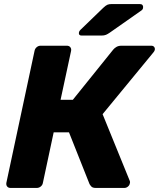

<svg xmlns="http://www.w3.org/2000/svg" viewBox="-20 -925 782 945"><path d="M724.5 -700Q734.2 -700 739 -693.7Q743.7 -687.4 741.7 -678.8Q740.1 -672.9 735 -667L485 -363.1L619.1 -33.8Q621.1 -28.8 619.1 -22.8Q617.7 -13.4 609.7 -6.7Q601.7 0 592.4 0H451.6Q435.8 0 429.4 -7.2Q423 -14.5 420.6 -19.2L319.5 -273.8H244.2L191.1 -25.1Q189.5 -14.5 180.7 -7.2Q172 0 161 0H31.8Q21.1 0 15.4 -6.9Q9.6 -13.9 11.3 -25.1L150 -674.5Q152 -685.5 160.6 -692.8Q169.1 -700 179.8 -700H309Q320 -700 325.9 -692.8Q331.9 -685.5 329.9 -674.5L278.1 -433.7H338.4L537.1 -680.6Q543.5 -688.6 553.6 -694.3Q563.6 -700 578.1 -700ZM381.8 -750Q366.5 -750 368.4 -764.5Q369.6 -772.5 376 -778.2L488.1 -886.4Q500.6 -898.2 508.6 -901.6Q516.6 -905 529.1 -905H668.9Q677.5 -905 681.5 -899.9Q685.5 -894.7 684.2 -887.2Q683.6 -878.7 675.9 -873.4L520.4 -764.4Q510.4 -757.4 501.7 -753.7Q493 -750 479.2 -750Z"/></svg>

Font: Rubik Light
Style: Italic
Weight: 300
Italic angle: -12°
Designer: Hubert and Fischer
Foundry: Hubert and Fischer
Version: Version 2.300;gftools[0.9.30]